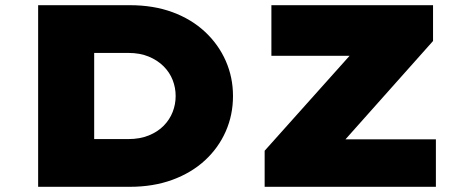

<svg xmlns="http://www.w3.org/2000/svg" viewBox="-20 -720 1785 740"><path d="M127 0V-700H480Q572 -700 645 -673Q718 -646 770 -597.5Q822 -549 850 -485.5Q878 -422 878 -350Q878 -277 850 -213.5Q822 -150 770 -102Q718 -54 644.5 -27Q571 0 480 0ZM343 -133 306 -184H475Q519 -184 553.5 -198Q588 -212 611 -235.5Q634 -259 645.5 -288.5Q657 -318 657 -350Q657 -382 645.5 -411.5Q634 -441 610.5 -464.5Q587 -488 553 -502Q519 -516 475 -516H303L343 -565ZM1000 0V-139L1424 -613L1530 -505H1026V-700H1649V-562L1226 -87L1120 -183H1660V0Z"/></svg>

Font: Lexend Giga Black
Style: Regular
Weight: 900
Designer: Bonnie Shaver-Troup, Thomas Jockin
Foundry: Lexend
Version: Version 1.007